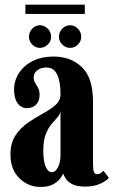

<svg xmlns="http://www.w3.org/2000/svg" viewBox="-20 -766 472 798"><path d="M148.5 11Q97.5 11 60.5 -25.2Q23.5 -61.5 23.5 -123.5Q23.5 -172 44.5 -203.5Q65.5 -235 96.5 -256.2Q127.5 -277.5 158.5 -294.2Q189.5 -311 210.5 -329.5Q231.5 -348 231.5 -374.5Q231.5 -428 217.2 -456.8Q203 -485.5 173.5 -485.5Q149.5 -485.5 134.8 -473.8Q120 -462 120 -445.5Q120 -431.5 126 -421.8Q132 -412 138.2 -401Q144.5 -390 144.5 -371Q144.5 -346 130 -331.2Q115.5 -316.5 92 -316.5Q68 -316.5 53.2 -336.8Q38.5 -357 38.5 -392.5Q38.5 -432 59.5 -463.5Q80.5 -495 117.2 -513Q154 -531 202 -531Q274 -531 320.2 -487.2Q366.5 -443.5 366.5 -343V-86.5Q366.5 -60 370.5 -51Q374.5 -42 383.5 -42Q393 -42 399.8 -47.2Q406.5 -52.5 410 -56.5L432.5 -27Q423 -14.5 396.8 -2.5Q370.5 9.5 335.5 9.5Q300 9.5 281 -0.2Q262 -10 254 -22.8Q246 -35.5 242.5 -44.5Q240.5 -38.5 231 -25.2Q221.5 -12 201.8 -0.5Q182 11 148.5 11ZM195 -50.5Q211.5 -50.5 221.5 -72Q231.5 -93.5 231.5 -120V-304Q229.5 -290 218.5 -278Q207.5 -266 193.8 -249.8Q180 -233.5 170 -207.8Q160 -182 160 -140.5Q160 -95.5 169.8 -73Q179.5 -50.5 195 -50.5ZM271.5 -567Q252.5 -567 238.8 -580.8Q225 -594.5 225 -613Q225 -632.5 238.8 -646.8Q252.5 -661 271.5 -661Q290 -661 303.8 -646.8Q317.5 -632.5 317.5 -613Q317.5 -594.5 303.8 -580.8Q290 -567 271.5 -567ZM145.5 -567Q127.5 -567 114 -580.8Q100.5 -594.5 100.5 -613Q100.5 -632.5 114 -646.8Q127.5 -661 145.5 -661Q164.5 -661 178.5 -646.8Q192.5 -632.5 192.5 -613Q192.5 -594.5 178.5 -580.8Q164.5 -567 145.5 -567ZM85.5 -708V-746.5H332.5V-708Z"/></svg>

Font: Imbue 10pt ExtraBold
Style: Regular
Weight: 800
Designer: Tyler Finck
Foundry: Etcetera Type Company
Version: Version 1.102; ttfautohint (v1.8.3)